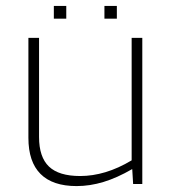

<svg xmlns="http://www.w3.org/2000/svg" viewBox="-20 -622 581 649"><path d="M239 7Q158 7 117 -34Q76 -75 76 -156V-494H112V-159Q112 -91 145.5 -59Q179 -27 251 -27Q293 -27 336.5 -40Q380 -53 425 -80V-494H461V0H430L427 -50H426Q376 -21 330 -7Q284 7 239 7ZM375 -602V-559H333V-602ZM204 -602V-559H162V-602Z"/></svg>

Font: Blinker ExtraLight
Style: Regular
Weight: 200
Designer: Juergen Huber
Foundry: supertype
Version: Version 1.017;hotconv 1.0.117;makeotfexe 2.5.65602